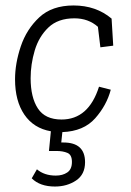

<svg xmlns="http://www.w3.org/2000/svg" viewBox="-20 -473 480 702"><path d="M252 -406Q192 -406 157 -372.5Q122 -339 107 -288.5Q92 -238 92 -187Q92 -117 118.5 -76.5Q145 -36 205 -36Q304 -36 342 -156L385 -145Q370 -88 328 -40.5Q286 7 208 10L204 48H212Q291 48 291 120Q291 165 258 187Q225 209 181 209Q126 209 96 179L115 146Q142 169 184 169Q209 169 226 157.5Q243 146 243 119Q243 93 226.5 86Q210 79 186 79H159L166 7Q103 -4 69 -54Q35 -104 35 -183Q35 -241 56 -303.5Q77 -366 123.5 -409.5Q170 -453 249 -453Q331 -453 388 -405L394 -306L347 -300L338 -375Q303 -406 252 -406Z"/></svg>

Font: Zilla Slab Light
Style: Italic
Weight: 300
Italic angle: -6°
Designer: Typotheque.com
Foundry: Typotheque type foundry
Version: Version 1.1; 2017; ttfautohint (v1.6)